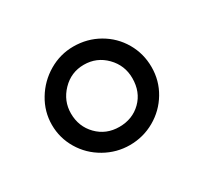

<svg xmlns="http://www.w3.org/2000/svg" viewBox="-76 -823 521 493"><g transform="rotate(-30 185.0 -577.0)"><path d="M333 -577Q333 -617 313.5 -650.5Q294 -684 260 -703.5Q226 -723 185 -723Q146 -723 112 -703Q78 -683 57.5 -649Q37 -615 37 -576Q37 -537 57 -503.5Q77 -470 111.5 -450.5Q146 -431 185 -431Q225 -431 259 -450.5Q293 -470 313 -503.5Q333 -537 333 -577ZM276 -577Q276 -536 250 -510.5Q224 -485 185 -485Q146 -485 120 -511.5Q94 -538 94 -577Q94 -614 120.5 -641.5Q147 -669 185 -669Q223 -669 249.5 -642Q276 -615 276 -577Z"/></g></svg>

Font: Geom Light
Style: Regular
Weight: 300
Version: Version 1.102